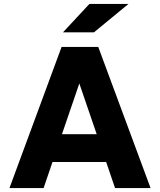

<svg xmlns="http://www.w3.org/2000/svg" viewBox="-20 -953 811 973"><path d="M743 0H563L518 -132H246L201 0H28L292 -715H478ZM294 -273H470L382 -530ZM631 -933 456 -789H299L433 -933Z"/></svg>

Font: Wix Madefor Text ExtraBold
Style: Regular
Weight: 800
Designer: Dalton Maag Ltd
Foundry: Dalton Maag Ltd
Version: Version 3.100